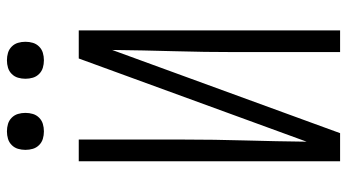

<svg xmlns="http://www.w3.org/2000/svg" viewBox="-238 -738 977 540"><g transform="rotate(-90 250.0 -468.5)"><path d="M66 0V-735H127V-441Q127 -354 124.5 -267Q122 -180 121 -94L355 -735H434V0H373V-294Q373 -381 375.5 -468Q378 -555 379 -641L145 0ZM350 -833Q339 -833 329 -836Q319 -839 311.5 -846.5Q304 -854 301 -864Q298 -874 298 -885Q298 -896 301 -906Q304 -916 311.5 -923.5Q319 -931 329 -934Q339 -937 350 -937Q361 -937 371 -934Q381 -931 388.5 -923.5Q396 -916 399 -906Q402 -896 402 -885Q402 -874 399 -864Q396 -854 388.5 -846.5Q381 -839 371 -836Q361 -833 350 -833ZM150 -833Q139 -833 129 -836Q119 -839 111.5 -846.5Q104 -854 101 -864Q98 -874 98 -885Q98 -896 101 -906Q104 -916 111.5 -923.5Q119 -931 129 -934Q139 -937 150 -937Q161 -937 171 -934Q181 -931 188.5 -923.5Q196 -916 199 -906Q202 -896 202 -885Q202 -874 199 -864Q196 -854 188.5 -846.5Q181 -839 171 -836Q161 -833 150 -833Z"/></g></svg>

Font: Iosevka Term Curly Light
Style: Regular
Weight: 300
Designer: Belleve Invis
Foundry: Belleve Invis
Version: Version 32.3.0